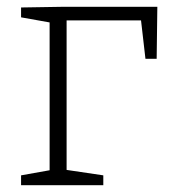

<svg xmlns="http://www.w3.org/2000/svg" viewBox="-20 -545 499 565"><path d="M42 -523 165 -525H443L441 -372H408L395 -485H176V-45L284 -29V0H42V-29L126 -44V-479L42 -494Z"/></svg>

Font: Bitter Pro Light
Style: Regular
Weight: 300
Designer: Sol Matas, and Bitter project Authors
Foundry: Sol Matas
Version: Version 1.010